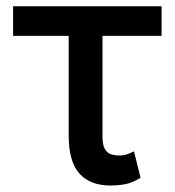

<svg xmlns="http://www.w3.org/2000/svg" viewBox="-20 -565 541 595"><path d="M480.8 -545.5V-453.8H20.6V-545.5ZM192.8 -545.5H297.6V-143.1Q297.6 -115.1 305.4 -102.5Q313.2 -89.8 325.1 -86.5Q337 -83.1 349.4 -83.1Q363.6 -83.1 375 -87.4Q386.4 -91.6 395.2 -95.9L415.5 -14.2Q391.3 1.1 369.5 5.5Q347.7 9.9 322.4 9.9Q259.6 9.9 226.2 -27Q192.8 -63.9 192.8 -146.3Z"/></svg>

Font: InterMG Medium
Style: Regular
Weight: 500
Designer: Rasmus Andersson
Foundry: rsms
Version: Version 3.019;December 26, 2023;FontCreator 15.0.0.2955 64-b